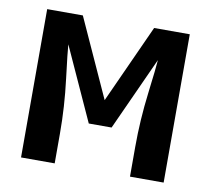

<svg xmlns="http://www.w3.org/2000/svg" viewBox="-64 -591 728 663"><g transform="rotate(10 300.0 -260.0)"><path d="M50 0V-520H175L300 -245L425 -520H550V0H432V-104Q432 -152 435 -199.5Q438 -247 444 -295L448 -329Q451 -350 453 -371Q455 -392 457 -413L340 -156H260L143 -413Q145 -392 147 -371Q149 -350 152 -329L156 -295Q162 -247 165 -199.5Q168 -152 168 -104V0Z"/></g></svg>

Font: Iosevka Fixed Extended
Style: Bold
Weight: 700
Width: 7
Monospace: yes
Designer: Belleve Invis
Foundry: Belleve Invis
Version: Version 24.1.1; ttfautohint (v1.8.4)